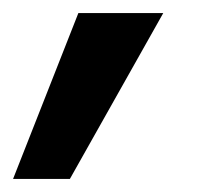

<svg xmlns="http://www.w3.org/2000/svg" viewBox="-56 -151 339 294"><path d="M-36 123 64 -131H194L51 123Z"/></svg>

Font: DM Sans 9pt
Style: Bold Italic
Weight: 700
Italic angle: -10°
Version: Version 4.004;gftools[0.9.30]